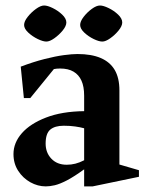

<svg xmlns="http://www.w3.org/2000/svg" viewBox="-20 -662 527 698"><path d="M146.4 15.6Q117.4 15.6 90.3 0.6Q63.3 -14.5 46.1 -41Q29 -67.5 29 -101.9Q29 -143 59.4 -177.7Q89.8 -212.4 147.2 -234.6Q204.6 -256.9 285.9 -257.9V-314.1Q285.9 -347.4 276.1 -368.9Q266.4 -390.4 247.2 -401.6Q228.1 -412.9 198.6 -412.9Q193.2 -412.9 186.5 -412.4Q179.7 -411.9 175.9 -410.9L90 -305.4H66.8L55.4 -419.7Q102.2 -437.4 141.9 -447.4Q181.5 -457.5 212.1 -461.6Q242.7 -465.6 261.6 -465.6Q312.4 -465.6 346.2 -451.1Q380 -436.6 397.1 -407.6Q414.1 -378.5 414.1 -333.4V-63.9L485.1 -43.2V-19.3L316.9 15.6H285.9V-46.4Q249.6 -20 223.5 -6.4Q197.4 7.1 179.2 11.4Q161 15.6 146.4 15.6ZM222.6 -63.1Q238.6 -63.1 254.1 -67Q269.5 -70.9 285.9 -79.4V-195.7Q271.6 -199.6 253.2 -202.2Q234.9 -204.9 211.9 -204.9Q179.5 -204.9 162.7 -190.8Q145.9 -176.7 145.9 -140Q145.9 -107 166.7 -85.1Q187.5 -63.1 222.6 -63.1ZM148.6 -510.9Q136.4 -510.9 117.2 -520.1Q98 -529.4 82.8 -543.5Q67.6 -557.6 67.6 -571.3Q67.6 -584.3 80.7 -600.8Q93.8 -617.4 110.9 -629.7Q128 -642 140.2 -642Q152.9 -642 171.7 -632.7Q190.6 -623.5 205.9 -609.1Q221.2 -594.6 221.2 -580.4Q221.2 -567.4 207.9 -551.1Q194.5 -534.9 177.6 -522.9Q160.6 -510.9 148.6 -510.9ZM352 -510.9Q339.7 -510.9 320.6 -520.1Q301.4 -529.4 286.4 -543.5Q271.4 -557.6 271.4 -571.3Q271.4 -584.3 284.1 -600.8Q296.9 -617.4 313.8 -629.7Q330.7 -642 343.4 -642Q355.6 -642 374.8 -632.7Q394 -623.5 409.2 -609.1Q424.4 -594.6 424.4 -580.4Q424.4 -567.4 411.1 -551.1Q397.9 -534.9 380.9 -522.9Q364 -510.9 352 -510.9Z"/></svg>

Font: Ancizar Serif Light
Style: Regular
Weight: 300
Designer: Cesar Puertas, Viviana Monsalve, Julian Moncada, Julian Prieto, Jose Castro, Felipe Aragon, Mariel Hernandez, Sara Alarc
Version: Version 8.100